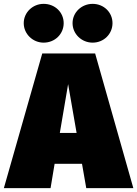

<svg xmlns="http://www.w3.org/2000/svg" viewBox="-52 -975 711 995"><path d="M174 -754C233 -754 278 -799 278 -855C278 -911 233 -955 174 -955C118 -955 71 -911 71 -855C71 -799 118 -754 174 -754ZM428 -754C486 -754 531 -799 531 -855C531 -911 486 -955 428 -955C371 -955 324 -911 324 -855C324 -799 371 -754 428 -754ZM395 0H639L441 -698H167L-32 0H210L231 -126H373ZM258 -286 301 -539 345 -286Z"/></svg>

Font: Fira Sans Ultra
Style: Regular
Weight: 950
Designer: Carrois Corporate & Edenspiekermann AG
Foundry: Carrois Corporate GbR & Edenspiekermann AG
Version: Version 4.203;PS 004.203;hotconv 1.0.88;makeotf.lib2.5.64775